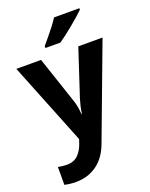

<svg xmlns="http://www.w3.org/2000/svg" viewBox="-181 -859 930 1191"><g transform="rotate(-20 284.5 -263.0)"><path d="M0 -546H163L266 -239Q274 -217 278 -193.5Q282 -170 284 -144H287Q290 -170 295.5 -193.5Q301 -217 308 -239L409 -546H569L338 70Q307 155 247.5 197.5Q188 240 110 240Q85 240 66.5 237.5Q48 235 34 232V114Q45 116 60.5 118Q76 120 93 120Q140 120 167.5 91.5Q195 63 208 23L217 -4ZM496 -756Q482 -742 459 -722Q436 -702 409.5 -680Q383 -658 357.5 -638.5Q332 -619 313 -606H214V-619Q230 -638 251.5 -663.5Q273 -689 294 -716.5Q315 -744 329 -766H496Z"/></g></svg>

Font: Noto Sans Tangsa
Style: Regular
Weight: 400
Designer: David Williams
Foundry: Google LLC
Version: Version 1.504